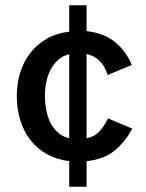

<svg xmlns="http://www.w3.org/2000/svg" viewBox="-20 -710 554 730"><path d="M43.9 -344.2Q43.9 -393.6 57.1 -435.1Q70.8 -477.5 95.7 -509.3Q122.1 -542.5 158.2 -563Q195.3 -584 243.2 -589.8V-689.9H309.1V-591.8Q378.4 -583.5 419.9 -547.9Q461.9 -511.7 481 -462.9L389.2 -424.8Q370.1 -490.2 309.1 -504.9V-184.1Q341.8 -191.4 359.4 -211.9Q379.4 -235.4 390.1 -259.8L482.9 -221.2Q457.5 -172.4 416.5 -138.2Q376.5 -104.5 309.1 -97.2V0H243.2V-97.2Q196.8 -103 159.2 -123.5Q122.6 -143.6 96.7 -176.3Q70.8 -208.5 57.6 -251.5Q43.9 -295.4 43.9 -344.2ZM150.9 -345.2Q150.9 -319.3 155.3 -293.9Q159.7 -269.5 170.4 -246.1Q180.2 -225.6 198.7 -207.5Q215.3 -191.4 243.2 -184.1V-503.9Q218.3 -498 200.7 -481.9Q183.1 -465.8 171.9 -444.3Q161.1 -422.9 155.8 -397.5Q150.9 -373 150.9 -345.2Z"/></svg>

Font: Post Grotesk Medium
Style: Medium
Weight: 500
Version: Version 1.0